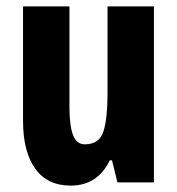

<svg xmlns="http://www.w3.org/2000/svg" viewBox="-20 -570 554 600"><path d="M461 -550V0H347L330 -69H323Q285 10 201 10Q128 10 90 -43Q52 -96 52 -192V-550H197V-237Q197 -178 208 -148.5Q219 -119 245 -119Q291 -119 303.5 -160Q316 -201 316 -274V-550Z"/></svg>

Font: Noto Sans Lao Looped ExtraCondensed ExtraBold
Style: Regular
Weight: 800
Width: 2
Designer: Mark Frömberg, Ben Mitchell
Foundry: The Fontpad Ltd
Version: Version 1.002; ttfautohint (v1.8.4.7-5d5b)